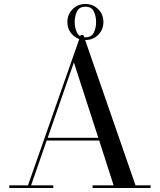

<svg xmlns="http://www.w3.org/2000/svg" viewBox="-20 -940 800 960"><path d="M317 -830Q317 -868 343 -894Q369 -920 407 -920Q445.5 -920 471.2 -894Q497 -868 497 -830Q497 -791.5 471.2 -765.8Q445.5 -740 407 -740Q369 -740 343 -765.8Q317 -791.5 317 -830ZM353.5 -830Q353.5 -800 365 -776.8Q376.5 -753.5 407 -753.5Q437.5 -753.5 449 -776.8Q460.5 -800 460.5 -830Q460.5 -859.5 449 -883Q437.5 -906.5 407 -906.5Q376.5 -906.5 365 -883Q353.5 -859.5 353.5 -830ZM26.5 -13.5H120L383.5 -765H397L657.5 -13.5H733V0H443V-13.5H548L476 -237.5H213.5L135.5 -13.5H246.5V0H26.5ZM349.5 -628 218.5 -251H471.5Z"/></svg>

Font: Bodoni Moda 16pt
Style: Regular
Weight: 400
Version: Version 2.3